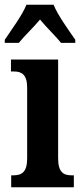

<svg xmlns="http://www.w3.org/2000/svg" viewBox="-34 -786 345 806"><path d="M-14 -619V-606H45C67 -634 108 -672 134 -704C158 -674 204 -630 222 -606H282V-619C256 -657 209 -721 191 -766H77C59 -721 11 -657 -14 -619ZM13 0H276V-50H267C232 -50 210 -63 210 -122V-536H12V-486H24C57 -486 80 -473 80 -418V-121C80 -63 57 -50 22 -50H13Z"/></svg>

Font: Noto Serif Lao ExtraCondensed
Style: Bold
Weight: 700
Width: 2
Designer: Monotype Design Team
Foundry: Monotype Imaging Inc.
Version: Version 2.003